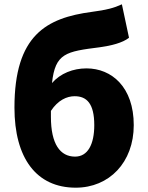

<svg xmlns="http://www.w3.org/2000/svg" viewBox="-20 -856 685 890"><path d="M331 14C486 14 600 -103 600 -276C600 -452 498 -539 381 -539C319 -539 260 -516 221 -471C236 -610 286 -617 443 -637C494 -644 548 -657 578 -681L545 -836C508 -819 475 -810 406 -801C195 -773 47 -693 47 -357C47 -124 148 14 331 14ZM216 -342C249 -392 290 -410 326 -410C382 -410 417 -376 417 -276C417 -187 387 -130 328 -130C259 -130 216 -188 216 -314Z"/></svg>

Font: Noto Sans TC Black
Style: Regular
Weight: 900
Designer: Ryoko NISHIZUKA 西塚涼子 (kana, bopomofo & ideographs); Paul D. Hunt (Latin, Greek & Cyrillic); Sandoll Communications 산돌커뮤니
Foundry: Adobe
Version: Version 2.004;hotconv 1.0.118;makeotfexe 2.5.65603